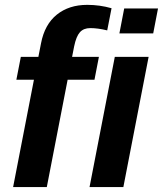

<svg xmlns="http://www.w3.org/2000/svg" viewBox="-20 -759 661 779"><path d="M254.4 -435.5 169.9 0H33.2L117.7 -435.5H46.4L64.5 -528.3H135.7L146.5 -583.5Q161.1 -659.7 210.4 -699.5Q259.8 -739.3 334 -739.3Q384.8 -739.3 432.6 -725.6L415 -635.7Q377 -645 346.2 -645Q319.3 -645 304.2 -628.2Q289.1 -611.3 280.8 -570.8L272.5 -528.3H381.3L363.3 -435.5ZM480.5 0H343.3L445.8 -528.3H583ZM464.4 -623.5 483.9 -724.6H621.1L601.6 -623.5Z"/></svg>

Font: Liberation Mono
Style: Bold Italic
Weight: 700
Italic angle: -12°
Monospace: yes
Designer: Steve Matteson
Foundry: Ascender Corporation
Version: Version 2.1.5